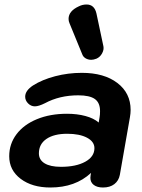

<svg xmlns="http://www.w3.org/2000/svg" viewBox="-20 -824 633 854"><path d="M21 -129Q21 -184 53.5 -227Q86 -270 144.5 -294Q203 -318 278 -318Q323 -318 360 -308Q397 -298 419 -279L423 -303Q425 -313 425 -330Q425 -367 402 -383.5Q379 -400 328 -400Q245 -400 180 -365Q152 -351 135 -351Q118 -351 105 -364Q92 -377 92 -394Q92 -421 127 -444Q168 -470 225.5 -485Q283 -500 344 -500Q443 -500 502 -455Q561 -410 561 -335Q561 -320 558 -303L513 -46Q508 -20 488.5 -5Q469 10 438 10Q412 10 397 -1.5Q382 -13 382 -33Q382 -40 383 -44L385 -55Q315 10 204 10Q123 10 72 -28.5Q21 -67 21 -129ZM400 -165Q400 -194 367 -211.5Q334 -229 279 -229Q220 -229 186.5 -206Q153 -183 153 -142Q153 -113 178.5 -97.5Q204 -82 251 -82Q318 -82 359 -104.5Q400 -127 400 -165ZM386 -558Q372 -558 361 -564.5Q350 -571 346 -582L289 -721Q285 -730 285 -740Q285 -775 331 -796Q347 -804 365 -804Q400 -804 409 -764L440 -618Q443 -603 434 -586.5Q425 -570 409 -563Q396 -558 386 -558Z"/></svg>

Font: Kodchasan
Style: Bold Italic
Weight: 700
Italic angle: -10°
Version: Version 1.000; ttfautohint (v1.6)